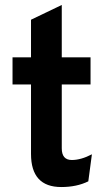

<svg xmlns="http://www.w3.org/2000/svg" viewBox="-20 -742 432 774"><path d="M227 12Q105 12 105 -121.5V-401.5H30.5V-511H105V-662.5L229 -722V-511H345V-401.5H229V-144Q229 -97 269.5 -97Q306.5 -97 350.5 -120L336 -11Q289.5 12 227 12Z"/></svg>

Font: Overpass
Style: Bold
Weight: 700
Designer: Delve Withrington, Dave Bailey, Thomas Jockin
Foundry: Delve Fonts LLC
Version: Version 4.000; ttfautohint (v1.8.3)